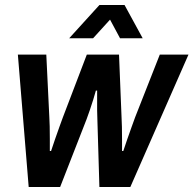

<svg xmlns="http://www.w3.org/2000/svg" viewBox="-20 -743 769 763"><path d="M94 0 51 -526H164L176 -278Q177 -265 177.5 -241Q178 -217 178 -191Q178 -165 178 -143H183Q190 -165 199 -190.5Q208 -216 216.5 -240Q225 -264 230 -277L325 -526H453L463 -278Q464 -263 464.5 -238.5Q465 -214 465 -188.5Q465 -163 465 -143H470Q476 -162 485 -187.5Q494 -213 502.5 -237Q511 -261 517 -277L615 -526H729L498 0H375L367 -268Q366 -284 366 -305Q366 -326 366 -347Q366 -368 366 -383H361Q357 -368 350.5 -347Q344 -326 337 -305.5Q330 -285 324 -269L219 0ZM255 -591 375 -723H475L547 -591H457L398 -701H450L350 -591Z"/></svg>

Font: Archivo SemiCondensed SemiBold
Style: Italic
Weight: 600
Width: 4
Italic angle: -10°
Designer: Hector Gatti
Foundry: Omnibus-Type
Version: Version 2.001